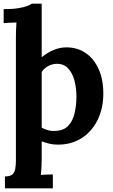

<svg xmlns="http://www.w3.org/2000/svg" viewBox="-24 -775 617 1050"><path d="M3 255V190Q31 190 43.5 179Q56 168 59.5 147.5Q63 127 63 101V-565Q63 -583 63.5 -606.5Q64 -630 66 -652Q50 -651 28.5 -650.5Q7 -650 -4 -649V-725Q43 -725 74.5 -730Q106 -735 124.5 -742Q143 -749 150 -755H204V-462Q236 -488 270 -502Q304 -516 339 -516Q399 -516 444.5 -485Q490 -454 515.5 -397Q541 -340 541 -263Q541 -183 510 -119.5Q479 -56 423 -20Q367 16 293 16Q266 16 244.5 10.5Q223 5 204 -2V94Q204 108 203 133.5Q202 159 200 182Q217 180 236 179.5Q255 179 265 179V255ZM276 -59Q323 -60 348.5 -86.5Q374 -113 384 -156Q394 -199 394 -248Q394 -294 383 -335Q372 -376 348 -401.5Q324 -427 285 -426Q260 -425 239 -413.5Q218 -402 204 -382V-77Q215 -70 235 -64Q255 -58 276 -59Z"/></svg>

Font: Lora
Style: Weight 700
Weight: 700
Designer: Olga Karpushina, Alexei Vanyashin (Cyrillic)
Foundry: Cyreal
Version: Version 3.001